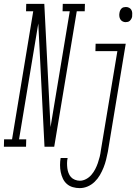

<svg xmlns="http://www.w3.org/2000/svg" viewBox="-84 -755 704 988"><path d="M-64 0 -63 -38H-22L87 -697H50L51 -735H144L176 -101L275 -697H238L239 -735H353L352 -697H311L195 0H145L113 -634L14 -38H51L50 0ZM562 -641Q554 -641 546.5 -645Q539 -649 535 -656Q531 -663 530 -672Q529 -681 531 -690Q532 -696 534.5 -701.5Q537 -707 541.5 -711.5Q546 -716 552 -717.5Q558 -719 564 -719Q573 -719 580.5 -715Q588 -711 592 -704Q596 -697 596.5 -688Q597 -679 596 -670Q595 -664 592 -658.5Q589 -653 584.5 -648.5Q580 -644 574 -642.5Q568 -641 562 -641ZM326 213Q308 213 290.5 208Q273 203 260 191.5Q247 180 239.5 164Q232 148 228.5 130.5Q225 113 225 94.5Q225 76 228 58H264Q261 71 261 84.5Q261 98 262.5 110.5Q264 123 268.5 135Q273 147 281 156Q289 165 301.5 170Q314 175 327 175Q343 175 359 166.5Q375 158 386.5 144.5Q398 131 406 115.5Q414 100 419.5 84Q425 68 429 52Q433 36 435 19L520 -492H407L408 -530H563L471 26Q467 46 462 66.5Q457 87 449 107Q441 127 430 146Q419 165 403 180.5Q387 196 367 204.5Q347 213 326 213Z"/></svg>

Font: Iosevka Slab XLtExObl
Style: Regular
Weight: 200
Width: 7
Italic angle: -9°
Monospace: yes
Designer: Belleve Invis
Foundry: Belleve Invis
Version: Version 11.1.1; ttfautohint (v1.8.3)